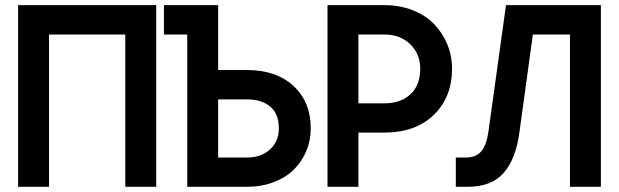

<svg xmlns="http://www.w3.org/2000/svg" viewBox="-20 -720 2386 740"><path d="M582 -700.2V0H462.9V-586.9H168.9V0H49.8V-700.2Z M820.8 -700.2V-450.2H930.7Q1045.4 -450.2 1111.6 -388.4Q1177.7 -326.7 1177.7 -225.1Q1177.7 -178.7 1160.6 -137.9Q1143.6 -97.2 1112.5 -66.4Q1081.5 -35.6 1034.4 -17.8Q987.3 0 930.7 0H701.7V-586.9H611.8V-700.2ZM820.8 -112.8H931.6Q986.3 -112.8 1020.5 -144Q1054.7 -175.3 1054.7 -225.1Q1054.7 -281.2 1021.7 -309.1Q988.8 -336.9 931.6 -336.9H820.8Z M1242.2 0V-700.2H1461.4Q1520.5 -700.2 1570.3 -680.7Q1620.1 -661.1 1652.8 -627.4Q1685.5 -593.8 1703.9 -549.3Q1722.2 -504.9 1722.2 -455.1Q1722.2 -345.2 1651.9 -277.1Q1581.5 -209 1461.4 -209H1361.3V0ZM1361.3 -321.8H1462.4Q1524.4 -321.8 1562 -356.7Q1599.6 -391.6 1599.6 -455.1Q1599.6 -512.2 1561 -549.6Q1522.5 -586.9 1462.4 -586.9H1361.3Z M2295.9 -700.2V0H2176.8V-586.9H2033.7L1981.9 -210Q1968.3 -107.9 1921.6 -54Q1875 0 1781.7 0H1736.8V-112.8H1773.9Q1815.4 -112.8 1835.7 -137.9Q1856 -163.1 1862.8 -214.8L1930.2 -700.2Z"/></svg>

Font: Cakra Normal
Style: Regular
Weight: 400
Designer: Lucia Kollert, Vojtech Kollert
Foundry: OoM Type
Version: Version 1.000;Glyphs 3.1.1 (3148)